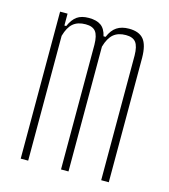

<svg xmlns="http://www.w3.org/2000/svg" viewBox="-95 -682 665 757"><g transform="rotate(15 237.5 -303.0)"><path d="M59 0V-600H89.5V-551.5H97Q109.5 -580 127.5 -592.8Q145.5 -605.5 175.5 -605.5Q207 -605.5 225 -592.8Q243 -580 249.5 -550.5H258Q270 -579.5 289.8 -592.5Q309.5 -605.5 339.5 -605.5Q380.5 -605.5 399.2 -583Q418 -560.5 418.5 -508V0H387.5V-509Q387 -546.5 374.8 -562.2Q362.5 -578 334 -578Q302.5 -578 283.5 -562Q264.5 -546 254 -509.5V0H223.5V-509Q223 -546.5 210.8 -562.2Q198.5 -578 170 -578Q138 -578 119 -562.2Q100 -546.5 89.5 -509.5V0Z"/></g></svg>

Font: Big Shoulders Display Thin ExtraLight
Style: Regular
Weight: 250
Version: Version 2.002